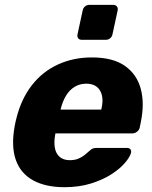

<svg xmlns="http://www.w3.org/2000/svg" viewBox="-20 -769 632 799"><path d="M248 10Q169.6 10 117.5 -18.7Q65.4 -47.4 45.6 -104.1Q25.9 -160.7 41.1 -244.4Q42.5 -251.2 44.6 -261.9Q46.6 -272.5 48.8 -278.8Q68.8 -358 112.7 -414.4Q156.6 -470.8 220.7 -500.4Q284.9 -530 362.4 -530Q449.9 -530 499.7 -494.9Q549.5 -459.9 565.7 -399.7Q581.9 -339.5 566.5 -263.3L561.6 -238.9Q559.6 -228.3 550.4 -221Q541.1 -213.8 530.5 -213.8H210.7Q210.7 -213.1 210.2 -211Q209.7 -208.9 209.4 -206.9Q204.2 -177.5 208.3 -153.9Q212.4 -130.2 228.1 -116.3Q243.9 -102.4 270.6 -102.4Q290.5 -102.4 305.4 -108.5Q320.4 -114.6 331 -123.2Q341.6 -131.9 348.6 -138Q360 -148.5 366.1 -151Q372.3 -153.5 383.9 -153.5H508Q517.6 -153.5 522.6 -147.7Q527.6 -141.9 525 -132.2Q520.4 -115.1 499.7 -90.9Q479 -66.6 443.1 -43.5Q407.2 -20.4 358 -5.2Q308.7 10 248 10ZM232.1 -312.9H401.4L401.8 -315Q409.8 -347.5 404.4 -371.3Q399 -395 382.5 -407.9Q366 -420.8 339.1 -420.8Q312.2 -420.8 290.9 -407.9Q269.5 -395 255 -371.3Q240.5 -347.5 232.5 -315ZM320.5 -603.3Q310.5 -603.3 305.5 -609.6Q300.5 -615.9 302.5 -625.9L324.1 -725.7Q326.1 -735.7 333.7 -742.2Q341.4 -748.7 351.4 -748.7H451.2Q461.2 -748.7 466.4 -742.2Q471.6 -735.7 469.6 -725.7L448 -625.9Q446 -615.9 438.2 -609.6Q430.4 -603.3 420.4 -603.3Z"/></svg>

Font: Rubik Light
Style: Italic
Weight: 300
Italic angle: -12°
Designer: Hubert and Fischer
Foundry: Hubert and Fischer
Version: Version 2.300;gftools[0.9.30]